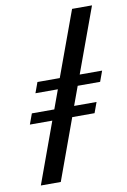

<svg xmlns="http://www.w3.org/2000/svg" viewBox="-82 -765 539 815"><g transform="rotate(-10 187.0 -357.5)"><path d="M26.9 0 122.6 -262.7H25.9L42.5 -308.1H139.2L168.9 -389.6H72.3L88.9 -435.1H185.1L287.6 -715.3H373.5L271 -435.1H367.7L351.1 -389.6H254.4L224.6 -308.1H321.3L304.7 -262.7H208.5L112.8 0Z"/></g></svg>

Font: Elstob Medium
Style: Italic
Weight: 500
Italic angle: -20°
Designer: Peter S. Baker
Version: Version 1.015